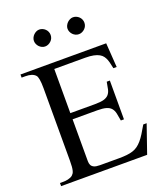

<svg xmlns="http://www.w3.org/2000/svg" viewBox="-155 -966 920 1070"><g transform="rotate(-20 305.5 -431.0)"><path d="M531.2 0H21V-18.6H43.9Q48.3 -18.6 54.9 -19.3Q61.5 -20 69.1 -21.7Q76.7 -23.4 83.7 -26.4Q90.8 -29.3 96.2 -33.7Q101.1 -38.1 104.7 -43.5Q108.4 -48.8 110.8 -58.1Q113.3 -67.4 114.5 -81.5Q115.7 -95.7 115.7 -117.7V-546.4Q115.7 -578.6 112.3 -597.9Q108.9 -617.2 103 -623.5Q85.4 -643.6 43.9 -643.6H21V-662.1H529.3L539.1 -518.1H519.5Q516.1 -532.2 513.4 -545.7Q510.7 -559.1 506.1 -571.3Q501.5 -583.5 494.1 -593.5Q486.8 -603.5 473.9 -610.8Q460.9 -618.2 441.2 -622.3Q421.4 -626.5 392.1 -626.5H208.5V-364.7H354.5Q388.2 -364.7 407.2 -370.1Q426.3 -375.5 436.5 -387.2Q446.8 -398.9 450.9 -417Q455.1 -435.1 459 -460H477.5V-230H459Q455.1 -255.9 450.9 -274.4Q446.8 -293 436.5 -304.9Q426.3 -316.9 407.2 -322.5Q388.2 -328.1 354.5 -328.1H208.5V-80.1Q208.5 -66.4 213.1 -56.6Q217.8 -46.9 229.5 -41.3Q241.2 -35.6 264.6 -35.6H376.5Q403.3 -35.6 423.8 -37.8Q444.3 -40 460.7 -45.4Q477.1 -50.8 490 -60.3Q502.9 -69.8 515.4 -84.2Q527.8 -98.6 540.5 -118.9Q553.2 -139.2 568.8 -166.5H588.9ZM254.4 -812Q254.4 -801.8 250.5 -792.7Q246.6 -783.7 239.5 -776.9Q232.4 -770 223.4 -765.9Q214.4 -761.7 204.1 -761.7Q194.3 -761.7 185.5 -765.9Q176.8 -770 169.9 -777.1Q163.1 -784.2 159.2 -793.2Q155.3 -802.2 155.3 -812Q155.3 -821.3 159.4 -830.3Q163.6 -839.4 170.4 -846.2Q177.2 -853 186 -857.4Q194.8 -861.8 204.1 -861.8Q214.4 -861.8 223.4 -857.9Q232.4 -854 239.5 -847.2Q246.6 -840.3 250.5 -831.3Q254.4 -822.3 254.4 -812ZM454.6 -812Q454.6 -801.8 450.7 -792.7Q446.8 -783.7 439.7 -776.9Q432.6 -770 423.6 -765.9Q414.6 -761.7 404.3 -761.7Q394 -761.7 385 -765.9Q376 -770 369.1 -777.1Q362.3 -784.2 358.4 -793.2Q354.5 -802.2 354.5 -812Q354.5 -821.3 358.9 -830.3Q363.3 -839.4 370.1 -846.2Q377 -853 386 -857.4Q395 -861.8 404.3 -861.8Q414.6 -861.8 423.6 -857.9Q432.6 -854 439.7 -847.2Q446.8 -840.3 450.7 -831.3Q454.6 -822.3 454.6 -812Z"/></g></svg>

Font: Doulos SIL
Style: Regular
Weight: 400
Designer: Walt Agee, Victor Gaultney, Peter Martin, Debbi Hosken
Foundry: SIL International
Version: Version 4.110; 2011; Maintenance release